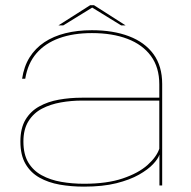

<svg xmlns="http://www.w3.org/2000/svg" viewBox="-20 -709 730 734"><path d="M301 4.5Q373 4.5 424.8 -8.5Q476.5 -21.5 511.2 -41.2Q546 -61 565.2 -81.5Q584.5 -102 589.5 -118V0H600V-388Q600 -456.5 566.8 -502Q533.5 -547.5 473 -570.5Q412.5 -593.5 331.5 -593.5Q276 -593.5 230 -582Q184 -570.5 149.5 -547.5Q115 -524.5 93.2 -489.8Q71.5 -455 64.5 -408H76.5Q86 -466.5 119.2 -505Q152.5 -543.5 206.2 -563Q260 -582.5 331.5 -582.5Q409.5 -582.5 467.2 -560.5Q525 -538.5 557 -495Q589 -451.5 589 -386.5V-335.5H292.5Q247.5 -335.5 205.2 -328Q163 -320.5 129.8 -302Q96.5 -283.5 77.2 -251Q58 -218.5 58 -168Q58 -116 77.5 -82.5Q97 -49 130.8 -30Q164.5 -11 208.2 -3.2Q252 4.5 301 4.5ZM301 -6.5Q255.5 -6.5 214 -13.8Q172.5 -21 139.8 -38.8Q107 -56.5 88.2 -87.8Q69.5 -119 69.5 -168Q69.5 -215 89 -246Q108.5 -277 140.8 -293.8Q173 -310.5 212.8 -317.5Q252.5 -324.5 293.5 -324.5H589V-140.5Q578.5 -109 543.8 -78Q509 -47 449 -26.8Q389 -6.5 301 -6.5ZM203.5 -612H222L332.5 -680L443 -612H460L339.5 -689H324.5Z"/></svg>

Font: Anybody Expanded Thin
Style: Regular
Weight: 250
Width: 7
Version: Version 1.113;gftools[0.9.25]